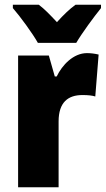

<svg xmlns="http://www.w3.org/2000/svg" viewBox="-20 -786 444 806"><path d="M139 -606H300C324 -647 374 -715 404 -752V-766H297C273 -749 248 -725 219 -693C190 -724 167 -748 143 -766H34V-752C64 -718 118 -644 139 -606ZM345 -563C288 -563 241 -513 218 -465H210L185 -553H56V0H226V-276C226 -357 266 -387 326 -387C351 -387 367 -385 380 -381L394 -557C377 -561 361 -563 345 -563Z"/></svg>

Font: Noto Sans Armenian Condensed Black
Style: Regular
Weight: 900
Width: 3
Designer: Monotype Design Team
Foundry: Monotype Imaging Inc.
Version: Version 2.008